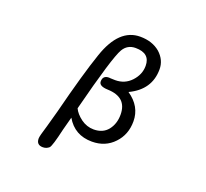

<svg xmlns="http://www.w3.org/2000/svg" viewBox="-142 -893 1284 1198"><g transform="rotate(20 500.0 -294.0)"><path d="M213.9 91.8Q213.9 75.2 236.3 3.9L266.6 -105.5Q335.9 -378.9 385.7 -523.4Q453.1 -721.7 592.8 -721.7Q673.8 -721.7 725.6 -677.7Q775.4 -632.8 775.4 -571.3Q775.4 -435.5 641.6 -372.1Q733.4 -309.6 733.4 -210Q733.4 -122.1 677.7 -63.5Q621.1 -2.9 532.2 -2.9Q417 -2.9 361.3 -99.6L337.9 -11.7Q311.5 104.5 297.9 119.1Q280.3 134.8 256.8 134.8Q213.9 134.8 213.9 91.8ZM610.4 -119.1Q643.6 -161.1 643.6 -221.7Q643.6 -337.9 514.6 -341.8Q456.1 -343.8 456.1 -375Q456.1 -415 497.1 -415L505.9 -414.1L538.1 -413.1Q601.6 -413.1 643.6 -458Q686.5 -503.9 686.5 -561.5Q686.5 -645.5 589.8 -645.5Q536.1 -645.5 508.8 -599.6Q472.7 -539.1 377.9 -168Q392.6 -135.7 431.6 -106.4Q470.7 -78.1 516.6 -78.1Q577.1 -78.1 610.4 -119.1Z"/></g></svg>

Font: KTXP_ComRound
Style: Medium
Weight: 500
Version: Version 1.01;May 16, 2022;FontCreator 13.0.0.2683 64-bit